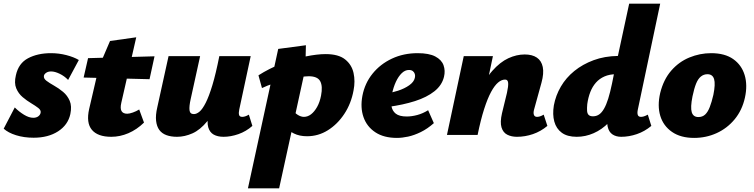

<svg xmlns="http://www.w3.org/2000/svg" viewBox="-24 -731 4084 1040"><path d="M158 15Q106 15 63 1.5Q20 -12 -4 -34L56 -149Q79 -126 106 -109.5Q133 -93 156 -93Q173 -93 183.5 -101Q194 -109 196 -120Q199 -134 183.5 -146Q168 -158 144.5 -172Q121 -186 98.5 -205Q76 -224 64 -252.5Q52 -281 62 -323Q76 -388 128 -415.5Q180 -443 252 -443Q295 -443 335.5 -432.5Q376 -422 403 -406L345 -298Q325 -319 299 -331.5Q273 -344 253 -344Q237 -344 226.5 -337Q216 -330 214 -321Q211 -306 227.5 -293.5Q244 -281 269 -267Q294 -253 317.5 -233.5Q341 -214 353.5 -185Q366 -156 357 -113Q344 -54 290.5 -19.5Q237 15 158 15Z M579 10Q505 10 473.5 -28Q442 -66 459 -141L512 -369L572 -509L714 -529L633 -174Q626 -143 634.5 -129Q643 -115 665 -115Q677 -115 695.5 -121.5Q714 -128 730 -138L756 -67Q717 -29 671.5 -9.5Q626 10 579 10ZM429 -311 453 -416 813 -426 786 -302Z M935 10Q902 10 877.5 1Q853 -8 839 -27Q825 -46 821.5 -76.5Q818 -107 828 -150L889 -427H1060L1009 -195Q1000 -155 1002.5 -134Q1005 -113 1026 -113Q1041 -113 1057 -126.5Q1073 -140 1090.5 -174.5Q1108 -209 1126.5 -270Q1145 -331 1164 -427H1232Q1206 -293 1172 -207.5Q1138 -122 1099 -74.5Q1060 -27 1018 -8.5Q976 10 935 10ZM1187 10Q1155 10 1133.5 -2Q1112 -14 1104 -41.5Q1096 -69 1106 -117L1169 -427H1334L1272 -138Q1268 -119 1271 -108.5Q1274 -98 1288 -98Q1295 -98 1303.5 -100.5Q1312 -103 1324 -110L1343 -49Q1309 -19 1267.5 -4.5Q1226 10 1187 10Z M1319 289 1483 -466 1633 -486 1630 -360 1488 289ZM1639 7Q1598 7 1568 -8Q1538 -23 1518.5 -45Q1499 -67 1490 -89L1556 -143Q1571 -120 1588.5 -109Q1606 -98 1622 -98Q1643 -98 1661 -112Q1679 -126 1693.5 -151.5Q1708 -177 1715 -213Q1725 -264 1710.5 -291Q1696 -318 1648 -318Q1630 -318 1599 -313Q1568 -308 1531.5 -299.5Q1495 -291 1459.5 -279.5Q1424 -268 1395 -254L1376 -323Q1434 -360 1500.5 -386Q1567 -412 1630.5 -425Q1694 -438 1740 -438Q1809 -438 1845 -409.5Q1881 -381 1891 -336Q1901 -291 1891 -241Q1878 -170 1841 -114Q1804 -58 1752 -25.5Q1700 7 1639 7Z M2126 16Q2055 16 2009 -14.5Q1963 -45 1945 -96.5Q1927 -148 1939 -212Q1952 -280 1994 -332Q2036 -384 2099 -413.5Q2162 -443 2238 -443Q2300 -443 2334 -425Q2368 -407 2378.5 -377.5Q2389 -348 2381 -315Q2370 -269 2329 -236.5Q2288 -204 2224 -183.5Q2160 -163 2079 -152L2062 -223Q2096 -228 2131.5 -239.5Q2167 -251 2192.5 -269Q2218 -287 2223 -309Q2226 -320 2223 -330Q2220 -340 2212 -346Q2204 -352 2191 -352Q2170 -352 2152 -334.5Q2134 -317 2120.5 -288Q2107 -259 2099 -221Q2092 -186 2096 -158.5Q2100 -131 2119.5 -115.5Q2139 -100 2179 -100Q2206 -100 2236 -108Q2266 -116 2295 -134L2326 -64Q2291 -33 2255 -15.5Q2219 2 2186.5 9Q2154 16 2126 16Z M2776 10Q2746 10 2723.5 -1.5Q2701 -13 2692.5 -41Q2684 -69 2695 -117L2722 -228Q2730 -264 2728.5 -282Q2727 -300 2712 -300Q2693 -300 2674 -284Q2655 -268 2636 -233Q2617 -198 2598.5 -140.5Q2580 -83 2563 0H2504Q2529 -130 2564.5 -214.5Q2600 -299 2642.5 -347Q2685 -395 2729.5 -415.5Q2774 -436 2818 -436Q2859 -436 2884 -419Q2909 -402 2916 -368Q2923 -334 2909 -283L2869 -138Q2864 -120 2868 -109Q2872 -98 2885 -98Q2892 -98 2900.5 -100.5Q2909 -103 2921 -110L2941 -49Q2905 -19 2862.5 -4.5Q2820 10 2776 10ZM2397 0 2488 -427H2646L2556 0Z M3100 10Q3049 10 3019 -12Q2989 -34 2978.5 -72.5Q2968 -111 2976 -160Q2986 -214 3014 -262Q3042 -310 3087 -346.5Q3132 -383 3191.5 -405Q3251 -427 3323 -428L3384 -711H3552L3431 -138Q3427 -120 3430.5 -109Q3434 -98 3448 -98Q3455 -98 3463.5 -100.5Q3472 -103 3485 -110L3504 -49Q3468 -19 3425.5 -4.5Q3383 10 3341 10Q3313 10 3293.5 -3Q3274 -16 3267.5 -45Q3261 -74 3269 -120L3295 -249L3382 -277Q3366 -210 3338 -157Q3310 -104 3273 -66.5Q3236 -29 3191.5 -9.5Q3147 10 3100 10ZM3188 -101Q3206 -101 3220.5 -110.5Q3235 -120 3247.5 -141.5Q3260 -163 3270.5 -196.5Q3281 -230 3291 -278L3311 -377L3395 -329H3314Q3278 -329 3250.5 -317Q3223 -305 3204 -283.5Q3185 -262 3173.5 -232.5Q3162 -203 3157 -167Q3155 -145 3156 -130.5Q3157 -116 3164.5 -108.5Q3172 -101 3188 -101Z M3736 16Q3663 16 3616 -16.5Q3569 -49 3552.5 -103.5Q3536 -158 3552 -227Q3570 -300 3611.5 -348Q3653 -396 3710 -419.5Q3767 -443 3828 -443Q3902 -443 3947.5 -411Q3993 -379 4009.5 -324.5Q4026 -270 4011 -202Q3996 -134 3955.5 -85Q3915 -36 3858 -10Q3801 16 3736 16ZM3759 -97Q3781 -97 3795.5 -110.5Q3810 -124 3820.5 -151Q3831 -178 3840 -217Q3852 -276 3844 -302.5Q3836 -329 3808 -329Q3788 -329 3772.5 -316.5Q3757 -304 3746.5 -278Q3736 -252 3727 -209Q3715 -149 3723 -123Q3731 -97 3759 -97Z"/></svg>

Font: Ysabeau Infant Black
Style: Italic
Weight: 900
Italic angle: -12°
Designer: Christian Thalmann (Catharsis Fonts)
Version: Version 2.001;gftools[0.9.30]; featfreeze: ss01,ss02,lnum